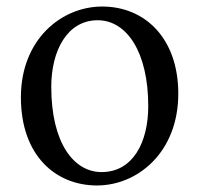

<svg xmlns="http://www.w3.org/2000/svg" viewBox="-20 -554 610 588"><path d="M277 14C402 14 526 -88 526 -267C526 -438 423 -534 293 -534C168 -534 44 -433 44 -256C44 -77 151 14 277 14ZM291 -27C206 -27 137 -116 137 -288C137 -399 186 -492 279 -492C368 -492 434 -395 434 -229C434 -118 387 -27 291 -27Z"/></svg>

Font: Noto Serif SC Medium
Style: Regular
Weight: 500
Designer: Ryoko NISHIZUKA 西塚涼子 (kana & ideographs); Frank Grießhammer (Latin, Greek & Cyrillic); Wenlong ZHANG 张文龙 (bopomofo); San
Foundry: Adobe Systems Incorporated
Version: Version 1.001;PS 1.001;hotconv 16.6.54;makeotf.lib2.5.65590